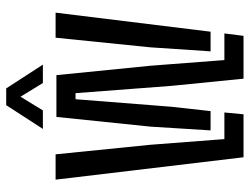

<svg xmlns="http://www.w3.org/2000/svg" viewBox="-112 -686 798 613"><g transform="rotate(-90 286.5 -379.0)"><path d="M342.3 0 319.3 -231 296.1 -536.3H276.7L252.7 -231L238.8 -105.2H177.2L189.2 -297.3L220.2 -597.4H353.6L383.6 -297.3L401.7 -61.1H486.8L479 0ZM91.4 0 19.9 -600H100.8L131.3 -297.3L149.4 -61.1H234.4L228.6 0ZM429.5 -105.2 442.4 -297.3 473.1 -600H553.1L492.3 -105.2ZM181.9 -640.6 257.7 -757.7H311.3L387.1 -640.6H328.4L284.7 -712L241 -640.6Z"/></g></svg>

Font: Big Shoulders Stencil Text Thin
Style: Regular
Weight: 100
Designer: Patric King
Foundry: XO Type Co
Version: Version 2.001